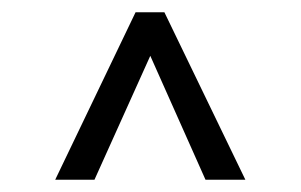

<svg xmlns="http://www.w3.org/2000/svg" viewBox="-20 -695 490 313"><path d="M315 -402 225 -604 134 -402H70L201 -675H248L380 -402Z"/></svg>

Font: Simpel Medium
Style: Regular
Weight: 500
Designer: Janko Jovanovic
Version: Version 1.048;PS 001.048;hotconv 1.0.88;makeotf.lib2.5.64775